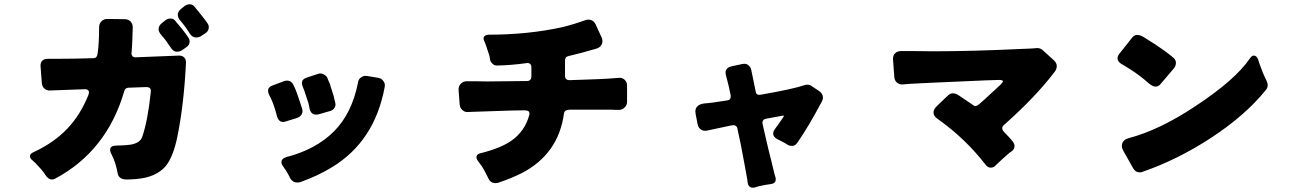

<svg xmlns="http://www.w3.org/2000/svg" viewBox="-20 -851 6040 891"><path d="M917 -686Q905 -677 889 -677Q873 -677 860 -696Q840 -729 817 -755Q805 -769 805 -782Q805 -799 823 -812L838 -824Q848 -831 860.5 -831Q873 -831 881 -822Q886 -816 889 -812Q892 -808 898.5 -800.5Q905 -793 913.5 -782Q922 -771 928 -763.5Q934 -756 937 -751.5Q940 -747 944.5 -740.5Q949 -734 949 -725Q949 -708 935 -698ZM828 -620Q816 -611 800 -611Q784 -611 771 -632Q749 -666 728 -689Q716 -703 716 -716Q716 -733 734 -746L749 -758Q759 -765 771.5 -765Q784 -765 792 -756Q797 -750 800 -746Q803 -742 809.5 -735Q816 -728 824.5 -717Q833 -706 839 -698Q845 -690 848 -685.5Q851 -681 855.5 -674.5Q860 -668 860 -659Q860 -642 846 -633ZM680 -430Q680 -447 659 -447L576 -444Q561 -443 557 -429Q476 -150 236 -22Q229 -18 221 -18Q203 -18 188 -43Q185 -49 169.5 -67Q154 -85 144 -95L136 -102Q133 -104 132 -106Q119 -115 119 -126Q119 -138 136 -145Q229 -188 291 -252.5Q353 -317 391 -412Q393 -420 393 -423.5Q393 -427 390 -431Q385 -437 374 -437Q373 -437 210 -431Q196 -431 185.5 -440.5Q175 -450 174 -467Q168 -544 168 -546Q168 -563 179 -572Q188 -578 202 -578H229Q321 -578 413 -581Q423 -581 427.5 -587Q432 -593 433 -603Q440 -651 440 -724Q440 -741 450.5 -752Q461 -763 478 -763L558 -762Q575 -762 585.5 -751.5Q596 -741 596 -724L595 -693Q595 -677 594 -662.5Q593 -648 592.5 -634.5Q592 -621 591 -613Q590 -605 590 -603Q590 -596 594.5 -590.5Q599 -585 609 -585Q723 -589 783 -592Q812 -593 812 -593Q828 -593 837 -582Q843 -574 843 -561V-560Q834 -371 804 -221Q785 -125 749 -80Q703 -27 610 -20Q585 -18 568 -18Q531 -18 526 -47Q517 -99 495 -140Q491 -149 491 -156Q491 -167 501 -172Q507 -175 521 -175.5Q535 -176 550 -176.5Q565 -177 584 -179.5Q603 -182 618.5 -190.5Q634 -199 640 -216Q666 -291 680 -426Q680 -428 680 -430Z M1447 -319Q1424 -319 1417 -345Q1416 -353 1412 -370L1393 -428Q1387 -443 1384 -451Q1381 -459 1381 -465Q1381 -483 1401 -490L1455 -508Q1461 -510 1468 -510Q1475 -510 1482 -506Q1494 -500 1499 -490Q1502 -482 1504.5 -476Q1507 -470 1510 -464L1529 -403Q1531 -396 1532 -390Q1537 -372 1537 -365Q1537 -358 1532 -350Q1524 -338 1509 -335L1457 -320Q1451 -319 1447 -319ZM1286 -99Q1286 -115 1309 -122Q1447 -158 1530 -241.5Q1613 -325 1641 -466Q1643 -484 1656 -492Q1665 -499 1677 -499Q1681 -499 1686 -498L1734 -490Q1750 -488 1759 -475Q1766 -466 1766 -455Q1766 -450 1765 -446Q1718 -194 1519 -74Q1455 -35 1374 -6Q1366 -4 1358.5 -4Q1351 -4 1344 -7Q1332 -14 1326 -25L1318 -41Q1308 -60 1293 -80Q1286 -90 1286 -99ZM1294 -285Q1271 -285 1264 -317Q1249 -375 1228 -413Q1224 -421 1224 -430Q1224 -447 1244 -454L1297 -474Q1305 -477 1312 -477Q1332 -477 1342 -456.5Q1352 -436 1359.5 -414.5Q1367 -393 1371.5 -379Q1376 -365 1378 -359Q1384 -343 1384 -335Q1384 -327 1379 -319Q1372 -308 1357 -303L1305 -287Q1299 -285 1294 -285Z M2801 -486Q2802 -486 2856 -490Q2869 -490 2879.5 -480Q2890 -470 2890 -454V-380Q2890 -363 2878.5 -352Q2867 -341 2853 -341H2836Q2828 -341 2819 -342H2624Q2612 -342 2605 -337.5Q2598 -333 2597 -323Q2571 -136 2402 -48Q2350 -22 2289 -2Q2284 -1 2277.5 -1Q2271 -1 2264 -4Q2253 -10 2248 -20Q2242 -31 2234 -47.5Q2226 -64 2217 -78Q2202 -98 2196.5 -106Q2191 -114 2191 -121Q2191 -136 2210 -140Q2303 -163 2353 -198Q2416 -242 2436 -317Q2439 -328 2434 -333.5Q2429 -339 2412 -339Q2369 -339 2275 -335.5Q2181 -332 2171 -332L2148 -331Q2136 -331 2125 -341Q2114 -351 2113 -368Q2108 -433 2108 -435Q2108 -452 2119 -463Q2130 -474 2147 -474Q2149 -474 2150 -474H2184Q2209 -473 2240 -473Q2275 -473 2426 -475Q2435 -475 2440.5 -480.5Q2446 -486 2446 -495V-538Q2446 -549 2440.5 -554Q2435 -559 2427 -559Q2425 -559 2423 -558Q2350 -548 2289 -547Q2287 -547 2286 -547Q2274 -547 2265.5 -555Q2257 -563 2255 -571.5Q2253 -580 2252.5 -585Q2252 -590 2249 -599Q2238 -634 2234 -644L2228 -659Q2224 -666 2224 -672Q2224 -682 2234 -687Q2239 -690 2247 -690Q2430 -690 2590 -725Q2646 -739 2695 -757Q2702 -760 2709.5 -760Q2717 -760 2723 -758Q2737 -753 2744 -738L2772 -677Q2779 -661 2773 -646.5Q2767 -632 2750 -626Q2672 -603 2619 -591Q2609 -589 2605.5 -583.5Q2602 -578 2602 -570V-499Q2602 -489 2607.5 -484Q2613 -479 2621 -479Q2622 -479 2623 -479Q2673 -481 2722.5 -482.5Q2772 -484 2801 -486Z M3474 20Q3462 20 3456 12Q3451 7 3450 -2L3447 -23Q3438 -74 3434 -94L3417 -184L3402 -254Q3401 -263 3394 -267Q3390 -270 3384.5 -270Q3379 -270 3374 -269L3266 -246Q3259 -244 3251 -244Q3243 -244 3234 -249Q3220 -258 3217 -276L3208 -323Q3207 -329 3207 -334Q3207 -346 3214 -355Q3224 -368 3249 -371Q3282 -373 3354 -385Q3364 -386 3367.5 -391.5Q3371 -397 3371 -401Q3371 -405 3371 -408Q3361 -458 3349 -501Q3347 -508 3347 -514Q3347 -536 3374 -543Q3374 -543 3425 -554Q3430 -555 3434 -555Q3445 -555 3452 -549Q3463 -541 3466 -528Q3466 -527 3472 -499L3487 -426Q3488 -417 3494 -413Q3497 -411 3504 -411Q3511 -411 3524 -414Q3661 -438 3714 -456Q3721 -458 3727 -458Q3739 -458 3749 -450L3782 -428Q3799 -416 3799 -398Q3799 -389 3794 -380Q3729 -258 3681 -190Q3671 -174 3656.5 -174Q3642 -174 3634.5 -179.5Q3627 -185 3609 -194Q3594 -202 3586 -206Q3568 -216 3568 -231Q3568 -241 3576 -252Q3584 -263 3595 -278L3614 -306Q3617 -311 3619 -314Q3617 -314 3615 -314Q3613 -314 3610 -314L3535 -300Q3525 -298 3521.5 -292.5Q3518 -287 3518 -282.5Q3518 -278 3519 -275L3535 -205Q3545 -160 3557 -114L3574 -44L3579 -27Q3580 -23 3580 -19Q3580 -8 3572 -2Q3567 2 3558 3Q3503 11 3483 19Q3478 20 3474 20Z M4161 -614H4189H4218Q4263 -613 4312 -613Q4493 -613 4721 -624Q4742 -625 4759 -625.5Q4776 -626 4782.5 -627Q4789 -628 4792 -628Q4809 -628 4819 -618L4871 -571Q4884 -558 4884 -545Q4884 -531 4876 -520Q4786 -401 4639 -271Q4631 -264 4631 -256Q4631 -248 4639 -239Q4665 -213 4680 -194Q4688 -183 4688 -173Q4688 -159 4675 -149Q4670 -146 4666 -143Q4662 -140 4652 -131Q4629 -111 4600 -83Q4591 -73 4577.5 -73Q4564 -73 4555 -85Q4461 -207 4333 -298Q4312 -311 4312 -329Q4312 -344 4328 -359L4378 -407Q4389 -418 4402 -418Q4415 -418 4430 -408Q4445 -398 4495 -364L4496 -363Q4500 -359 4507 -359Q4514 -359 4524.5 -368Q4535 -377 4550 -390.5Q4565 -404 4578.5 -417Q4592 -430 4602 -438.5Q4612 -447 4626 -461Q4634 -469 4634 -474Q4634 -480 4616 -480Q4615 -480 4552 -478L4303 -467Q4245 -464 4203 -462Q4169 -459 4167 -459Q4152 -459 4141.5 -468.5Q4131 -478 4130 -495Q4124 -577 4124 -578Q4124 -594 4134 -604Q4144 -614 4161 -614Z M5364 -459Q5355 -449 5342 -449Q5329 -449 5309 -466Q5267 -503 5230 -526Q5204 -543 5183 -555Q5166 -566 5166 -580Q5166 -590 5174 -601L5232 -674Q5243 -689 5257 -689Q5272 -689 5292 -676Q5346 -643 5381 -617.5Q5416 -592 5424 -584Q5437 -574 5437 -559.5Q5437 -545 5427 -533ZM5193 -151Q5186 -164 5186 -173Q5186 -201 5218 -210Q5359 -247 5524 -356Q5713 -480 5781 -581Q5789 -593 5799 -593Q5811 -593 5818 -576L5826 -552Q5841 -509 5852 -488Q5863 -467 5863 -456Q5863 -443 5854 -433Q5758 -314 5595 -208Q5442 -109 5283 -54Q5276 -51 5269 -51Q5249 -51 5238 -71Z"/></svg>

Font: Tsunagi Gothic Black
Style: Regular
Weight: 900
Designer: Yoshimichi Ohira
Foundry: Positype
Version: Version 1.001